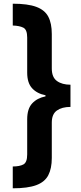

<svg xmlns="http://www.w3.org/2000/svg" viewBox="-20 -852 439 1038"><path d="M361 -274Q315 -274 287.5 -254.5Q260 -235 260 -189V2Q260 59 241 95.5Q222 132 176 149Q130 166 49 166V48Q86 48 106.5 37Q127 26 127 -17V-207Q127 -264 154 -293Q181 -322 226 -331V-337Q180 -346 153.5 -375Q127 -404 127 -459V-649Q127 -692 106 -702.5Q85 -713 49 -714V-832Q130 -832 176 -815Q222 -798 241 -762Q260 -726 260 -668V-482Q260 -434 288 -414Q316 -394 361 -394Z"/></svg>

Font: Noto Sans Devanagari Condensed ExtraBold
Style: Regular
Weight: 800
Width: 3
Designer: Jelle Bosma - Monotype Design Team
Foundry: Monotype Imaging Inc.
Version: Version 2.004; ttfautohint (v1.8.4.7-5d5b)